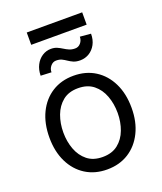

<svg xmlns="http://www.w3.org/2000/svg" viewBox="-159 -974 915 1087"><g transform="rotate(-20 298.5 -430.5)"><path d="M297.9 11.7Q224.1 11.7 168.5 -23.4Q112.8 -58.6 81.8 -122.1Q50.8 -185.5 50.8 -269.5Q50.8 -355 81.8 -418.7Q112.8 -482.4 168.5 -517.6Q224.1 -552.7 297.9 -552.7Q372.1 -552.7 427.7 -517.6Q483.4 -482.4 514.6 -418.7Q545.9 -355 545.9 -269.5Q545.9 -185.5 514.6 -122.1Q483.4 -58.6 427.7 -23.4Q372.1 11.7 297.9 11.7ZM297.9 -63.5Q354.5 -63.5 390.6 -92.3Q426.8 -121.1 444.3 -168.2Q461.9 -215.3 461.9 -269.5Q461.9 -324.7 444.3 -372.1Q426.8 -419.4 390.6 -448.5Q354.5 -477.5 297.9 -477.5Q241.7 -477.5 205.8 -448.5Q169.9 -419.4 152.3 -372.1Q134.8 -324.7 134.8 -269.5Q134.8 -215.3 152.3 -168.2Q169.9 -121.1 205.8 -92.3Q241.7 -63.5 297.9 -63.5ZM408.2 -748 473.6 -742.2Q473.6 -705.6 459 -678.5Q444.3 -651.4 420.2 -636.5Q396 -621.6 366.2 -621.1Q341.3 -621.1 325.2 -628.2Q309.1 -635.3 296.1 -644.3Q283.2 -653.3 269.3 -660.2Q255.4 -667 235.4 -667Q215.8 -667 201.9 -650.6Q188 -634.3 188.5 -613.3L124 -616.2Q124.5 -652.3 138.7 -679.9Q152.8 -707.5 177 -723.4Q201.2 -739.3 230.5 -739.3Q251 -739.3 266.6 -732.4Q282.2 -725.6 296.4 -716.6Q310.5 -707.5 325.9 -700.9Q341.3 -694.3 360.4 -694.3Q380.4 -693.8 394.3 -709.7Q408.2 -725.6 408.2 -748ZM467.8 -873V-798.8H133.8V-873Z"/></g></svg>

Font: Inter
Style: Regular
Weight: 400
Designer: Rasmus Andersson
Foundry: rsms
Version: Version 4.000;git-8c9346024